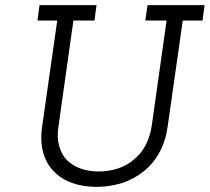

<svg xmlns="http://www.w3.org/2000/svg" viewBox="-20 -720 817 748"><path d="M134 -700H356L348 -640H266L208 -229Q201 -186 210 -152.5Q219 -119 240 -97Q262 -75 293.5 -63.5Q325 -52 364 -52Q404 -52 439 -63.5Q474 -75 501 -98Q529 -120 546.5 -153Q564 -186 571 -229L629 -640H546L555 -700H777L769 -640H692L633 -226Q625 -169 600.5 -125Q576 -81 539 -52Q502 -22 455 -7Q408 8 356 8Q304 8 261.5 -7Q219 -22 190 -52Q161 -81 148.5 -125Q136 -169 144 -226L203 -640H126Z"/></svg>

Font: Josefin Slab SemiBold
Style: Italic
Weight: 600
Italic angle: -12°
Designer: Santiago Orozco
Foundry: Typemade
Version: Version 2.000